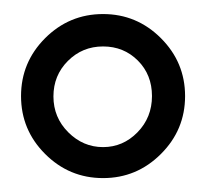

<svg xmlns="http://www.w3.org/2000/svg" viewBox="-20 -849 292 272"><path d="M43.9 -630.9Q9.8 -665 9.8 -712.9Q9.8 -760.7 43.9 -794.9Q78.1 -829.1 126 -829.1Q173.8 -829.1 208 -794.9Q242.2 -760.7 242.2 -712.9Q242.2 -665 208 -630.9Q173.8 -596.7 126 -596.7Q78.1 -596.7 43.9 -630.9ZM76.2 -762.7Q55.7 -742.2 55.7 -712.4Q55.7 -682.6 76.7 -661.6Q97.7 -640.6 126 -640.6Q154.3 -640.6 174.8 -661.6Q195.3 -682.6 195.3 -712.9Q195.3 -743.2 175.3 -763.2Q155.3 -783.2 126 -783.2Q96.7 -783.2 76.2 -762.7Z"/></svg>

Font: GenEi M Gothic v2 Regular
Style: Regular
Weight: 400
Version: Version 2.0